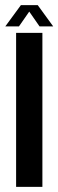

<svg xmlns="http://www.w3.org/2000/svg" viewBox="-38 -725 226 745"><path d="M24.5 0V-597.5H126.5V0ZM-17.5 -622.5 43 -705H108.5L168.5 -622.5H115.5L75.5 -680L35.5 -622.5Z"/></svg>

Font: Anybody Condensed Medium
Style: Regular
Weight: 500
Width: 3
Designer: Tyler Finck
Foundry: Etcetera Type Company
Version: Version 1.010; ttfautohint (v1.8.3) -l 8 -r 50 -G 200 -x 14 